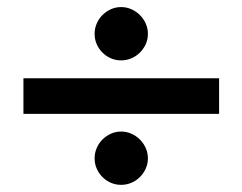

<svg xmlns="http://www.w3.org/2000/svg" viewBox="-20 -620 682 540"><path d="M396 -524.9Q396 -509.3 389.9 -495.8Q383.8 -482.4 373.5 -472.2Q363.3 -461.9 349.6 -456.1Q335.9 -450.2 320.8 -450.2Q305.2 -450.2 291.7 -456.1Q278.3 -461.9 268.1 -472.2Q257.8 -482.4 252 -495.8Q246.1 -509.3 246.1 -524.9Q246.1 -540 252 -553.7Q257.8 -567.4 268.1 -577.6Q278.3 -587.9 291.7 -594Q305.2 -600.1 320.8 -600.1Q335.9 -600.1 349.6 -594Q363.3 -587.9 373.5 -577.6Q383.8 -567.4 389.9 -553.7Q396 -540 396 -524.9ZM596.2 -299.8H45.9V-399.9H596.2ZM396 -174.8Q396 -159.2 389.9 -145.8Q383.8 -132.3 373.5 -122.1Q363.3 -111.8 349.6 -106Q335.9 -100.1 320.8 -100.1Q305.2 -100.1 291.7 -106Q278.3 -111.8 268.1 -122.1Q257.8 -132.3 252 -145.8Q246.1 -159.2 246.1 -174.8Q246.1 -189.9 252 -203.6Q257.8 -217.3 268.1 -227.5Q278.3 -237.8 291.7 -243.9Q305.2 -250 320.8 -250Q335.9 -250 349.6 -243.9Q363.3 -237.8 373.5 -227.5Q383.8 -217.3 389.9 -203.6Q396 -189.9 396 -174.8Z"/></svg>

Font: Bruno Ace SC
Style: Regular
Weight: 400
Designer: Astigmatic (AOETI)
Foundry: Astigmatic (AOETI)
Version: Version 1.000